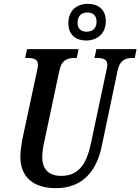

<svg xmlns="http://www.w3.org/2000/svg" viewBox="-20 -970 731 1000"><path d="M428 -759C485 -759 531 -793 531 -860C531 -922 490 -950 438 -950C381 -950 336 -917 336 -849C336 -788 376 -759 428 -759ZM431 -805C405 -805 384 -818 384 -851C384 -890 407 -905 436 -905C461 -905 483 -891 483 -858C483 -819 459 -805 431 -805ZM272 10C404 10 482 -72 510 -209L592 -600C604 -660 637 -668 671 -668H682L691 -714H482L472 -668H482C515 -668 539 -663 539 -632C539 -626 537 -613 534 -602L455 -230C434 -127 397 -54 299 -54C235 -54 200 -87 200 -153C200 -180 206 -213 214 -248L289 -601C301 -660 334 -668 369 -668H380L389 -714H121L111 -668H121C154 -668 178 -663 178 -632C178 -626 176 -617 172 -597L98 -252C93 -228 86 -180 86 -154C86 -50 151 10 272 10Z"/></svg>

Font: Noto Serif Condensed Semi
Style: Italic
Weight: 600
Width: 3
Italic angle: -12°
Designer: Monotype Design Team
Foundry: Monotype Imaging Inc.
Version: Version 1.901